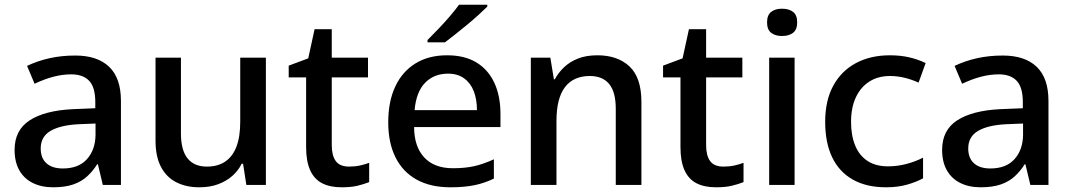

<svg xmlns="http://www.w3.org/2000/svg" viewBox="-20 -786 4549 816"><path d="M300 -550Q394 -550 444 -502Q494 -454 494 -357V0H417L396 -88H393Q375 -59 350.5 -36.5Q326 -14 291 -2Q256 10 206 10Q156 10 119 -8.5Q82 -27 62 -62.5Q42 -98 42 -149Q42 -233 106 -274.5Q170 -316 288 -322L385 -326V-352Q385 -415 359 -442.5Q333 -470 283 -470Q246 -470 207.5 -460Q169 -450 127 -430L95 -506Q139 -527 190 -538.5Q241 -550 300 -550ZM313 -258Q236 -254 194.5 -229.5Q153 -205 153 -155Q153 -114 177.5 -92Q202 -70 247 -70Q314 -70 349.5 -109.5Q385 -149 386 -212V-261Z M1110 -541V0H1027L1013 -90H1007Q993 -61 967.5 -38.5Q942 -16 907 -3Q872 10 827 10Q771 10 729 -11.5Q687 -33 664 -77Q641 -121 641 -188V-541H749V-219Q749 -148 777 -113Q805 -78 859 -78Q906 -78 937.5 -99.5Q969 -121 985 -163Q1001 -205 1001 -269V-541Z M1464 -78Q1489 -78 1509.5 -82.5Q1530 -87 1549 -94V-12Q1526 -3 1499 3.5Q1472 10 1432 10Q1382 10 1348.5 -7.5Q1315 -25 1298 -63Q1281 -101 1281 -161V-457H1207V-507L1290 -538L1317 -662H1390V-541H1544V-457H1390V-169Q1390 -125 1407 -101.5Q1424 -78 1464 -78Z M1880 -551Q1955 -551 2005 -520.5Q2055 -490 2081 -434Q2107 -378 2107 -301V-246H1740Q1740 -164 1782.5 -117.5Q1825 -71 1905 -71Q1955 -71 1994 -79.5Q2033 -88 2079 -109V-27Q2040 -8 1997 1Q1954 10 1894 10Q1810 10 1751 -22.5Q1692 -55 1661 -117Q1630 -179 1630 -266Q1630 -354 1659.5 -417.5Q1689 -481 1745 -516Q1801 -551 1880 -551ZM1884 -473Q1825 -473 1787 -434.5Q1749 -396 1742 -318H2007Q2007 -364 1993.5 -398.5Q1980 -433 1952.5 -453Q1925 -473 1884 -473ZM2051 -758Q2035 -742 2013 -722Q1991 -702 1965.5 -681Q1940 -660 1915.5 -640.5Q1891 -621 1871 -606H1797V-616Q1817 -636 1842.5 -662.5Q1868 -689 1892 -717Q1916 -745 1931 -766H2051Z M2519 -551Q2605 -551 2655.5 -503.5Q2706 -456 2706 -353V0H2597V-324Q2597 -395 2569 -429Q2541 -463 2487 -463Q2417 -463 2381 -415.5Q2345 -368 2345 -272V0H2236V-541H2319L2334 -449H2338Q2353 -477 2377 -500Q2401 -523 2436 -537Q2471 -551 2519 -551Z M3055 -78Q3080 -78 3100.5 -82.5Q3121 -87 3140 -94V-12Q3117 -3 3090 3.5Q3063 10 3023 10Q2973 10 2939.5 -7.5Q2906 -25 2889 -63Q2872 -101 2872 -161V-457H2798V-507L2881 -538L2908 -662H2981V-541H3135V-457H2981V-169Q2981 -125 2998 -101.5Q3015 -78 3055 -78Z M3357 -541V0H3249V-541ZM3303 -749Q3333 -749 3350.5 -735.5Q3368 -722 3368 -691Q3368 -660 3350.5 -646.5Q3333 -633 3303 -633Q3275 -633 3257.5 -646.5Q3240 -660 3240 -691Q3240 -722 3257.5 -735.5Q3275 -749 3303 -749Z M3746 10Q3662 10 3604 -23Q3546 -56 3516.5 -118Q3487 -180 3487 -268Q3487 -359 3521.5 -422Q3556 -485 3618 -518Q3680 -551 3762 -551Q3806 -551 3843.5 -542.5Q3881 -534 3914 -518L3884 -435Q3852 -449 3822.5 -456Q3793 -463 3762 -463Q3712 -463 3675 -439.5Q3638 -416 3617.5 -372.5Q3597 -329 3597 -268Q3597 -210 3614.5 -167.5Q3632 -125 3667 -102Q3702 -79 3754 -79Q3793 -79 3831.5 -89Q3870 -99 3903 -116V-28Q3873 -12 3834 -1Q3795 10 3746 10Z M4242 -550Q4336 -550 4386 -502Q4436 -454 4436 -357V0H4359L4338 -88H4335Q4317 -59 4292.5 -36.5Q4268 -14 4233 -2Q4198 10 4148 10Q4098 10 4061 -8.5Q4024 -27 4004 -62.5Q3984 -98 3984 -149Q3984 -233 4048 -274.5Q4112 -316 4230 -322L4327 -326V-352Q4327 -415 4301 -442.5Q4275 -470 4225 -470Q4188 -470 4149.5 -460Q4111 -450 4069 -430L4037 -506Q4081 -527 4132 -538.5Q4183 -550 4242 -550ZM4255 -258Q4178 -254 4136.5 -229.5Q4095 -205 4095 -155Q4095 -114 4119.5 -92Q4144 -70 4189 -70Q4256 -70 4291.5 -109.5Q4327 -149 4328 -212V-261Z"/></svg>

Font: Noto Sans Hebrew Thin Medium
Style: Regular
Weight: 500
Version: Version 3.001